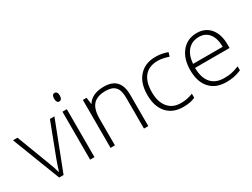

<svg xmlns="http://www.w3.org/2000/svg" viewBox="-57 -1278 2413 1841"><g transform="rotate(-30 1149.5 -357.5)"><path d="M0 -530.8H49.8L187 -169.9Q214.4 -100.6 228 -48.8H231Q251 -115.2 272 -170.9L409.2 -530.8H459L253.9 0H205.1Z M541 -678.2Q541 -725.1 571.8 -725.1Q586.9 -725.1 595.5 -712.9Q604 -700.7 604 -678.2Q604 -656.2 595.5 -643.6Q586.9 -630.9 571.8 -630.9Q541 -630.9 541 -678.2ZM547.9 0V-530.8H596.2V0Z M773.9 0V-530.8H814.9L824.2 -458H827.1Q878.9 -541 1011.2 -541Q1191.9 -541 1191.9 -347.2V0H1144V-344.2Q1144 -424.3 1110.4 -460.7Q1076.7 -497.1 1005.9 -497.1Q910.6 -497.1 866.5 -449Q822.3 -400.9 822.3 -293V0Z M1333 -262.2Q1333 -394 1399.9 -467.5Q1466.8 -541 1583 -541Q1651.9 -541 1714.8 -517.1L1701.7 -474.1Q1632.8 -497.1 1582 -497.1Q1484.4 -497.1 1434.1 -436.8Q1383.8 -376.5 1383.8 -263.2Q1383.8 -155.8 1434.1 -95Q1484.4 -34.2 1574.7 -34.2Q1647 -34.2 1709 -60.1V-15.1Q1658.2 9.8 1575.7 9.8Q1461.9 9.8 1397.5 -62Q1333 -133.8 1333 -262.2Z M1808.1 -261.2Q1808.1 -388.2 1870.6 -464.6Q1933.1 -541 2039.1 -541Q2132.8 -541 2187 -475.6Q2241.2 -410.2 2241.2 -297.9V-258.8H1858.9Q1859.9 -149.4 1909.9 -91.8Q1960 -34.2 2053.2 -34.2Q2098.6 -34.2 2133.1 -40.5Q2167.5 -46.9 2220.2 -67.9V-23.9Q2175.3 -4.4 2137.2 2.7Q2099.1 9.8 2053.2 9.8Q1937.5 9.8 1872.8 -61.5Q1808.1 -132.8 1808.1 -261.2ZM1861.8 -301.8H2189.9Q2189.9 -394 2149.9 -446Q2109.9 -498 2039.1 -498Q1962.4 -498 1916 -447.5Q1869.6 -397 1861.8 -301.8Z"/></g></svg>

Font: Open Sans Light
Style: Regular
Weight: 300
Foundry: Ascender Corporation
Version: Version 1.10